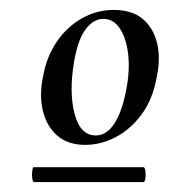

<svg xmlns="http://www.w3.org/2000/svg" viewBox="-20 -650 340 387"><path d="M152 -358Q116 -358 94.5 -377.5Q73 -397 66 -428.5Q59 -460 67 -497Q74 -536 94.5 -566Q115 -596 145 -613Q175 -630 209 -630Q246 -630 267.5 -612Q289 -594 296.5 -563.5Q304 -533 296 -495Q288 -450 265.5 -419.5Q243 -389 213 -373.5Q183 -358 152 -358ZM49 -283Q46 -283 45 -290.5Q44 -298 45 -305.5Q46 -313 48 -313H269Q272 -313 273 -305.5Q274 -298 273 -290.5Q272 -283 269 -283ZM173 -377Q195 -377 210.5 -401Q226 -425 234 -467Q242 -506 238.5 -539Q235 -572 222 -592Q209 -612 188 -612Q169 -612 153 -591.5Q137 -571 129 -524Q119 -463 130.5 -420Q142 -377 173 -377Z"/></svg>

Font: Cormorant Infant Light
Style: Bold Italic
Weight: 700
Italic angle: -10°
Version: Version 4.001